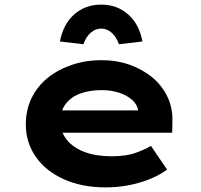

<svg xmlns="http://www.w3.org/2000/svg" viewBox="-20 -803 874 833"><path d="M439 10Q335 10 256.5 -25.5Q178 -61 135 -123Q92 -185 92 -263Q92 -327 117.5 -378.5Q143 -430 188 -466Q233 -502 293 -522Q353 -542 419 -542Q486 -542 542.5 -522Q599 -502 641.5 -466.5Q684 -431 707 -382Q730 -333 728 -274L727 -227H203L180 -324H597L580 -302V-322Q576 -349 554 -369Q532 -389 497.5 -400.5Q463 -412 421 -412Q371 -412 330.5 -398Q290 -384 266 -353.5Q242 -323 242 -275Q242 -232 269 -197.5Q296 -163 346 -144Q396 -125 463 -125Q528 -125 569 -140Q610 -155 635 -170L705 -67Q670 -42 627 -25Q584 -8 536.5 1Q489 10 439 10ZM342 -611 240 -623Q254 -698 302 -740.5Q350 -783 419 -783Q488 -783 536 -740.5Q584 -698 598 -623L496 -611Q485 -643 464.5 -661Q444 -679 419 -679Q394 -679 373.5 -661Q353 -643 342 -611Z"/></svg>

Font: Lexend Peta
Style: Bold
Weight: 700
Designer: Bonnie Shaver-Troup, Thomas Jockin
Foundry: Lexend
Version: Version 1.007